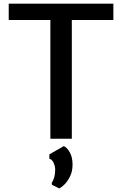

<svg xmlns="http://www.w3.org/2000/svg" viewBox="-20 -763 672 1056"><path d="M257 0V-653H28V-743H603.5V-653H375V0ZM305.5 273 265 253V240.5Q272.5 232 278 213.2Q283.5 194.5 283.5 170.5Q283.5 151.5 274.8 132.5Q266 113.5 251.5 110V86L331 40.5Q348.5 48 363.8 74.8Q379 101.5 379 143Q379 177.5 366.5 204.5Q354 231.5 336.8 249.2Q319.5 267 305.5 273Z"/></svg>

Font: Tracken
Style: Regular
Weight: 400
Designer: Eben Sorkin
Foundry: Eben Sorkin
Version: Version 2.001